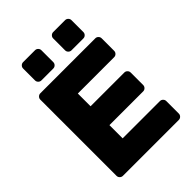

<svg xmlns="http://www.w3.org/2000/svg" viewBox="-254 -1028 1151 1151"><g transform="rotate(-45 321.5 -452.5)"><path d="M70 0ZM255 -272H541Q552 -272 560 -280Q568 -288 568 -299V-405Q568 -416 560 -424Q552 -432 541 -432H255V-540H563Q574 -540 582 -548Q590 -556 590 -567V-673Q590 -684 582 -692Q574 -700 563 -700H97Q86 -700 78 -692Q70 -684 70 -673V-27Q70 -16 78 -8Q86 0 97 0H571Q582 0 590 -8Q598 -16 598 -27V-133Q598 -144 590 -152Q582 -160 571 -160H255ZM257 -750H156Q145 -750 137 -758Q129 -766 129 -777V-878Q129 -889 137 -897Q145 -905 156 -905H257Q268 -905 276 -897Q284 -889 284 -878V-777Q284 -766 276 -758Q268 -750 257 -750ZM512 -750H411Q400 -750 392 -758Q384 -766 384 -777V-878Q384 -889 392 -897Q400 -905 411 -905H512Q523 -905 531 -897Q539 -889 539 -878V-777Q539 -766 531 -758Q523 -750 512 -750Z"/></g></svg>

Font: Hezaedrus
Style: Bold
Weight: 700
Designer: Hubert & Fischer
Foundry: Hubert & Fischer
Version: Version 1.10;September 3, 2019;FontCreator 11.5.0.2425 64-bi